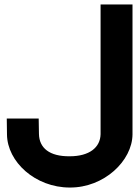

<svg xmlns="http://www.w3.org/2000/svg" viewBox="-20 -790 617 860"><path d="M430.5 -700V-770H573.5V-700V-189V-188C572.5 -70 446.6 51 292.5 50C138.4 50 12.3 -65 11.3 -188L10.3 -259H153.3L154.5 -190C155.7 -127 201.7 -89 292.5 -90C381 -90 429.3 -130 430.5 -189Z"/></svg>

Font: Nordica Plus
Style: NordicaClassicRgExt
Weight: 500
Version: Version 1.01